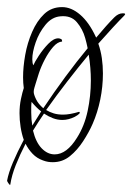

<svg xmlns="http://www.w3.org/2000/svg" viewBox="-24 -422 373 541"><path d="M4 99Q3 99 -0.5 94Q-4 89 -4 87Q0 65 12.5 35.5Q25 6 43 -28Q37 -45 34 -64.5Q31 -84 31 -103Q31 -124 35 -143Q39 -162 43 -174Q42 -181 41.5 -188.5Q41 -196 41 -204Q41 -233 47 -267Q53 -301 66.5 -332Q80 -363 100.5 -382.5Q121 -402 151 -402Q177 -402 202 -380.5Q227 -359 246 -318L247 -316Q277 -352 298 -373Q309 -384 321 -384.5Q333 -385 326 -378Q313 -365 294 -344.5Q275 -324 253 -299Q260 -279 263 -258Q266 -237 266 -215Q266 -178 258.5 -141.5Q251 -105 237 -73Q227 -50 210.5 -24.5Q194 1 173 18Q152 35 125 35Q118 35 111.5 34Q105 33 97 30Q80 24 68 11.5Q56 -1 48 -17Q32 14 20.5 43Q9 72 5 98Q5 99 4 99ZM71 -163Q71 -156 77.5 -142.5Q84 -129 98 -117Q128 -162 160.5 -206Q193 -250 223 -286Q220 -301 216 -315Q209 -340 192.5 -359.5Q176 -379 146 -376Q122 -374 104 -352Q86 -330 76.5 -302.5Q67 -275 67 -255Q67 -244 70 -238Q73 -246 85 -264.5Q97 -283 112 -298.5Q127 -314 140 -314Q144 -314 148 -312Q151 -311 151 -305Q138 -304 125.5 -289.5Q113 -275 102.5 -255Q92 -235 85.5 -215.5Q79 -196 76 -185Q75 -181 73 -175Q71 -169 71 -163ZM130 13Q164 13 193 -34Q214 -67 223 -109.5Q232 -152 232 -195Q232 -231 226 -268Q197 -233 166 -193Q135 -153 106 -112Q116 -106 127.5 -102.5Q139 -99 154 -99Q172 -99 199 -107Q201 -105 201 -105Q201 -102 195 -98Q189 -94 187 -93Q169 -84 152 -84Q138 -84 125 -89Q112 -94 100 -102Q83 -77 69 -54Q77 -21 93.5 -4Q110 13 130 13ZM64 -105Q64 -85 67 -68Q79 -87 92 -108Q78 -119 65 -135Q64 -127 64 -119.5Q64 -112 64 -105Z"/></svg>

Font: Inspiration
Style: Regular
Weight: 400
Designer: Robert E. Leuschke
Foundry: Robert E. Leuschke
Version: Version 2.010; ttfautohint (v1.8.3)